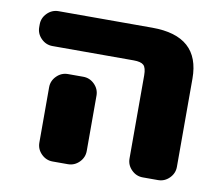

<svg xmlns="http://www.w3.org/2000/svg" viewBox="-64 -623 783 678"><g transform="rotate(10 327.5 -284.0)"><path d="M93.8 -421.9Q70.3 -421.9 53.2 -439Q36.1 -456.1 36.1 -479.5V-489.3Q36.1 -512.7 53.2 -529.8Q70.3 -546.9 93.8 -546.9H429.7Q600.6 -546.9 600.6 -394.5V-78.1Q600.6 -54.7 583.5 -37.6Q566.4 -20.5 543 -20.5H488.3Q464.8 -20.5 447.8 -37.6Q430.7 -54.7 430.7 -78.1V-376Q430.7 -403.3 420.9 -412.6Q411.1 -421.9 384.8 -421.9ZM219.7 -334Q243.2 -334 260.3 -316.9Q277.3 -299.8 277.3 -276.4V-185.5V-78.1Q277.3 -54.7 260.3 -37.6Q243.2 -20.5 219.7 -20.5H165Q141.6 -20.5 124.5 -37.6Q107.4 -54.7 107.4 -78.1V-185.5V-276.4Q107.4 -299.8 124.5 -316.9Q141.6 -334 165 -334Z"/></g></svg>

Font: Gen Jyuu Gothic Heavy
Style: Bold
Weight: 900
Designer: [Source Han Sans]
Ryoko NISHIZUKA  (kana & ideographs); Paul D. Hunt (Latin, Greek & Cyrillic); Wenlong ZHANG  (bopomofo
Version: Version 1.002.20150607